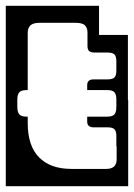

<svg xmlns="http://www.w3.org/2000/svg" viewBox="-40 -625 464 665"><path d="M404 -279V20H-20V-605H303V-504H403V-279ZM363 -118V-154Q363 -170.5 356.5 -177.2Q350 -184 332 -184H284Q262 -184 262 -204V-221H331Q350 -221 356.5 -229Q363 -237 363 -255V-281Q363 -297.5 356.5 -305.2Q350 -313 331 -313H262V-330Q262 -350 284 -350H332Q350 -350 356.5 -356.8Q363 -363.5 363 -380V-413Q363 -429.5 356.5 -436.2Q350 -443 332 -443H289Q275.5 -443 269.2 -447.8Q263 -452.5 263 -466V-513Q263 -527.5 254.5 -536.8Q246 -546 222 -546H97Q74.5 -546 65.2 -536.8Q56 -527.5 56 -513V-313H52Q33.5 -313 26.8 -305.2Q20 -297.5 20 -281V-255Q20 -237 26.8 -229Q33.5 -221 52 -221H56V-199Q56 -119.5 95.5 -79.8Q135 -40 207 -40H328Q364 -40 364 -73V-118Z"/></svg>

Font: Honk Rounded
Style: Regular
Weight: 400
Designer: Noopur Datye & Yesha Goshar
Foundry: Ek Type
Version: Version 1.000